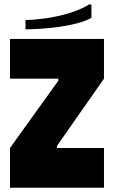

<svg xmlns="http://www.w3.org/2000/svg" viewBox="-20 -883 537 903"><path d="M469 -513 248 -197V-187H469V0H27V-187L254 -503V-513H27V-700H469ZM401 -863 410 -861V-799Q381 -783 339.5 -772.5Q298 -762 253 -756Q208 -750 167.5 -747.5Q127 -745 100 -745V-789Q138 -789 192.5 -796.5Q247 -804 303 -820.5Q359 -837 401 -863Z"/></svg>

Font: Phudu Black
Style: Regular
Weight: 900
Version: Version 1.005;gftools[0.9.23]